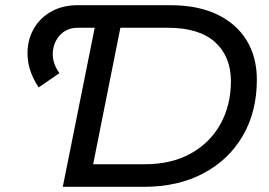

<svg xmlns="http://www.w3.org/2000/svg" viewBox="-20 -720 1036 740"><path d="M129 -383Q92 -439 87 -495Q82 -551 104 -597.5Q126 -644 171.5 -672Q217 -700 280 -700H636Q742 -700 816.5 -664.5Q891 -629 930.5 -564.5Q970 -500 970 -413Q970 -290 916 -197Q862 -104 764 -52Q666 0 535 0H222L345 -613H281Q238 -613 212 -585.5Q186 -558 183.5 -517.5Q181 -477 209 -438ZM339 -87H538Q641 -87 715.5 -128.5Q790 -170 830 -242.5Q870 -315 870 -407Q870 -502 809 -557.5Q748 -613 626 -613H444Z"/></svg>

Font: Montserrat Medium
Style: Italic
Weight: 500
Italic angle: -11.3°
Designer: Julieta Ulanovsky
Foundry: Julieta Ulanovsky
Version: Version 9.000; ttfautohint (v1.8.4.7-5d5b)